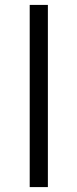

<svg xmlns="http://www.w3.org/2000/svg" viewBox="-20 -762 315 782"><path d="M175 0V-742H101V0Z"/></svg>

Font: Montserrat-Alt1
Style: Regular
Weight: 400
Designer: Differentunic
Foundry: Differentunic
Version: Version 7.222